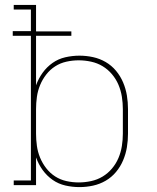

<svg xmlns="http://www.w3.org/2000/svg" viewBox="-20 -755 640 783"><path d="M304 8Q275 8 246.5 1.5Q218 -5 194.5 -21.5Q171 -38 154 -61.5Q137 -85 127 -113V0H36V-19H106V-609H32V-628H106V-716H36V-735H127V-627H271V-609H127V-407Q137 -435 154 -458.5Q171 -482 194.5 -498.5Q218 -515 246.5 -521.5Q275 -528 304 -528Q332 -528 359.5 -522Q387 -516 411 -502Q435 -488 453 -466.5Q471 -445 482 -419Q493 -393 497.5 -365.5Q502 -338 502 -310V-210Q502 -182 497.5 -154.5Q493 -127 482 -101Q471 -75 453 -53.5Q435 -32 411 -18Q387 -4 359.5 2Q332 8 304 8ZM301 -11Q326 -11 351.5 -16.5Q377 -22 398.5 -35Q420 -48 436.5 -67.5Q453 -87 463 -110.5Q473 -134 477 -159.5Q481 -185 481 -210V-310Q481 -335 477 -360.5Q473 -386 463 -409.5Q453 -433 436.5 -452.5Q420 -472 398.5 -485Q377 -498 351.5 -503.5Q326 -509 301 -509Q276 -509 251 -503.5Q226 -498 205 -484.5Q184 -471 168.5 -451Q153 -431 143.5 -408Q134 -385 130.5 -360Q127 -335 127 -310V-210Q127 -185 130.5 -160Q134 -135 143.5 -112Q153 -89 168.5 -69Q184 -49 205 -35.5Q226 -22 251 -16.5Q276 -11 301 -11Z"/></svg>

Font: Iosevka Etoile Thin
Style: Regular
Weight: 100
Designer: Belleve Invis
Foundry: Belleve Invis
Version: Version 22.1.2; ttfautohint (v1.8.4)